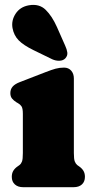

<svg xmlns="http://www.w3.org/2000/svg" viewBox="-20 -778 392 798"><path d="M287 -452V-142Q287 -116.5 290.8 -107Q294.5 -97.5 301 -92L308 -87Q320 -79 326.5 -68.5Q333 -58 333 -43Q333 -23 320.5 -11.5Q308 0 286 0H76Q54.5 0 41.8 -11.5Q29 -23 29 -43Q29 -58 35.5 -68.5Q42 -79 54 -87L61 -92Q68 -97.5 71.5 -107Q75 -116.5 75 -142V-305Q75 -327.5 69.5 -335.8Q64 -344 55 -349L48 -353Q37 -360 30 -368.5Q23 -377 23 -391Q23 -407 32.5 -418Q42 -429 63 -437L169 -478Q194.5 -488 211 -492.5Q227.5 -497 246 -497Q265 -497 276 -484.2Q287 -471.5 287 -452ZM216.5 -666 251 -588Q258 -573 259.8 -559.8Q261.5 -546.5 251.5 -535.5Q242.5 -526 227.2 -525.5Q212 -525 197.5 -531.5L119.5 -569.5Q77.5 -590 57.5 -610.5Q37.5 -631 32 -661.5Q26.5 -693 45 -721.2Q63.5 -749.5 100 -756Q143 -763.5 169.8 -737.2Q196.5 -711 216.5 -666Z"/></svg>

Font: Fraunces SuperSoft 9pt
Style: Regular
Weight: 900
Version: Version 1.000;[b76b70a41]